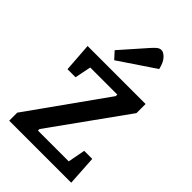

<svg xmlns="http://www.w3.org/2000/svg" viewBox="-219 -800 878 878"><g transform="rotate(45 220.5 -360.5)"><path d="M19 0V-52L284 -424V-434H109L93 -355H41L31 -495H406V-436L144 -71V-61H343L359 -145H411L420 0ZM163 -535 132 -569 237 -688Q249 -702 260 -711.5Q271 -721 283 -721Q297 -721 313 -704Q329 -687 337 -652Z"/></g></svg>

Font: Faustina Medium
Style: Regular
Weight: 500
Designer: Alfonso Garcia
Foundry: http://www.omnibus-type.com
Version: Version 1.200